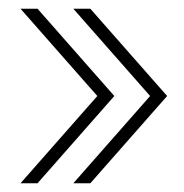

<svg xmlns="http://www.w3.org/2000/svg" viewBox="-20 -546 422 440"><path d="M148 -126 324 -326 148 -526H187L363 -326L187 -126ZM27 -126 203 -326 27 -526H66L242 -326L66 -126Z"/></svg>

Font: AXENEO7
Style: Regular
Weight: 400
Designer: Hector Gatti, Simon Guibord
Foundry: Omnibus-Type, Jean-Christophe Thérien
Version: Version 1.000